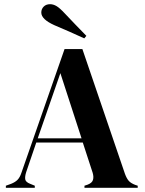

<svg xmlns="http://www.w3.org/2000/svg" viewBox="-20 -896 690 916"><path d="M8 0V-10L33 -19Q53 -27 64 -38.5Q75 -50 82 -71L288 -662H373L576 -67Q584 -45 594 -33.5Q604 -22 625 -14L637 -10V0H383V-10L398 -15Q419 -23 423.5 -37.5Q428 -52 422 -72L375 -216H153L105 -75Q98 -53 100.5 -40Q103 -27 124 -19L146 -10V0ZM160 -236H369L268 -547ZM382 -713Q345 -730 311 -745Q277 -760 239 -776Q177 -804 177 -836Q177 -853 188.5 -864.5Q200 -876 219 -876Q234 -876 249.5 -867Q265 -858 290 -831Q314 -806 340 -778.5Q366 -751 392 -725Z"/></svg>

Font: DeepMind Serif Display
Style: Regular
Weight: 400
Designer: Frank Grießhammer / Modifications: Colophon Foundry
Foundry: Colophon Foundry
Version: Version 5.003; ttfautohint (v1.8.2)